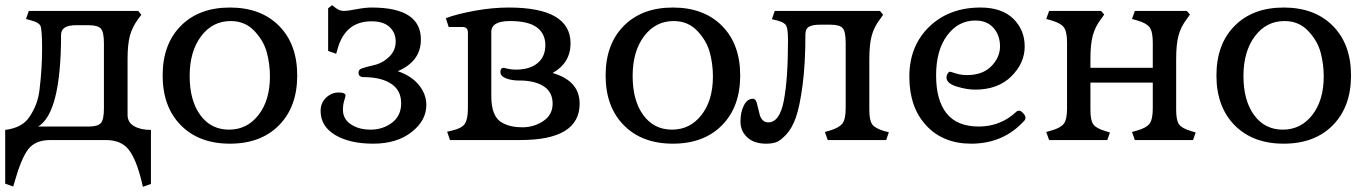

<svg xmlns="http://www.w3.org/2000/svg" viewBox="-20 -539 5255 739"><path d="M471 -312V-97Q471 -68 496 -53.5Q521 -39 561 -39V169L530 180L525 159Q504 73 475 36.5Q446 0 387 0H174Q116 0 89 35Q62 70 37 158L31 179L0 168V-39Q66 -47 94 -90Q126 -138 132 -193Q142 -274 142 -351.5Q142 -429 135 -441Q128 -453 101 -460L80 -466L91 -497H512L524 -482L512 -466Q489 -435 480 -401.5Q471 -368 471 -312ZM321 -52Q357 -52 368.5 -65.5Q380 -79 380 -122V-372Q380 -415 368.5 -428.5Q357 -442 321 -442H272Q215 -442 215 -405Q215 -105 127 -52Z M1019 -245Q1019 -292 1007 -337Q995 -382 959 -420Q923 -458 868 -458Q798 -458 754 -399.5Q710 -341 710 -246.5Q710 -152 751 -96Q792 -40 861.5 -40Q931 -40 975 -96.5Q1019 -153 1019 -245ZM865 14Q746 14 676 -57Q606 -128 606 -248.5Q606 -369 676 -439.5Q746 -510 865 -510Q984 -510 1054 -439.5Q1124 -369 1124 -248.5Q1124 -128 1054 -57Q984 14 865 14Z M1390 -242H1381Q1360 -242 1360 -259Q1360 -271 1371 -275Q1387 -281 1420 -288.5Q1453 -296 1478 -320.5Q1503 -345 1503 -379Q1503 -413 1479.5 -435Q1456 -457 1410 -457Q1310 -457 1280 -353L1274 -332L1243 -343V-507L1258 -519L1274 -507Q1288 -497 1303.5 -497Q1319 -497 1352 -503.5Q1385 -510 1411 -510Q1600 -510 1600 -387Q1600 -303 1511 -265Q1564 -247 1592.5 -211.5Q1621 -176 1621 -135Q1621 -75 1564 -30.5Q1507 14 1416.5 14Q1326 14 1270 -19.5Q1214 -53 1214 -112Q1214 -143 1235 -163Q1256 -183 1283 -183Q1310 -183 1310 -171Q1310 -168 1305 -152Q1300 -136 1300 -116Q1300 -81 1330.5 -60.5Q1361 -40 1407 -40Q1453 -40 1488.5 -66.5Q1524 -93 1524 -141.5Q1524 -190 1488 -215Q1452 -240 1390 -242Z M1983 0H1712L1701 -32L1722 -37Q1757 -45 1769 -62.5Q1781 -80 1781 -123V-413Q1781 -435 1761 -435H1707L1696 -469Q1738 -485 1806.5 -497.5Q1875 -510 1938 -510Q2176 -510 2176 -372Q2176 -297 2107 -258Q2211 -228 2211 -140Q2211 0 1983 0ZM1980 -229Q1949 -229 1927.5 -237.5Q1906 -246 1906 -262Q1906 -278 1919 -278Q1920 -278 1934 -274.5Q1948 -271 1965 -271Q2019 -271 2049 -296Q2079 -321 2079 -365Q2079 -409 2046.5 -433.5Q2014 -458 1942.5 -458Q1871 -458 1871 -416V-169Q1871 -88 1914 -66Q1945 -49 1990 -49Q2035 -49 2071 -73Q2107 -97 2107 -140Q2107 -183 2075.5 -205Q2044 -227 1989 -229Z M2724 -245Q2724 -292 2712 -337Q2700 -382 2664 -420Q2628 -458 2573 -458Q2503 -458 2459 -399.5Q2415 -341 2415 -246.5Q2415 -152 2456 -96Q2497 -40 2566.5 -40Q2636 -40 2680 -96.5Q2724 -153 2724 -245ZM2570 14Q2451 14 2381 -57Q2311 -128 2311 -248.5Q2311 -369 2381 -439.5Q2451 -510 2570 -510Q2689 -510 2759 -439.5Q2829 -369 2829 -248.5Q2829 -128 2759 -57Q2689 14 2570 14Z M3326 -312V-116Q3326 -76 3337 -60.5Q3348 -45 3382 -35L3401 -30L3391 0H3166L3155 -31L3176 -37Q3211 -48 3223 -64.5Q3235 -81 3235 -123V-374Q3235 -417 3223.5 -430.5Q3212 -444 3176 -444H3137Q3109 -444 3094.5 -436.5Q3080 -429 3080 -407Q3080 -293 3069 -210.5Q3058 -128 3043 -86Q3028 -44 3005 -20Q2982 4 2966 9Q2950 14 2929 14Q2882 14 2856 -10.5Q2830 -35 2830 -71Q2830 -107 2843 -133Q2856 -159 2878 -159Q2891 -159 2896 -130Q2902 -105 2905 -94Q2915 -68 2937 -68Q2981 -68 2997 -152Q3013 -236 3013 -384Q3013 -428 3006 -440.5Q2999 -453 2972 -460L2951 -465L2962 -497H3367L3379 -482L3367 -465Q3344 -435 3335 -401Q3326 -367 3326 -312Z M3718 14Q3610 14 3545 -56Q3480 -126 3480 -244Q3480 -362 3556.5 -436Q3633 -510 3754 -510Q3836 -510 3880 -467Q3924 -424 3924 -360Q3924 -296 3872.5 -245Q3821 -194 3733 -194Q3701 -194 3662 -206Q3623 -218 3623 -241Q3623 -249 3627.5 -256Q3632 -263 3635.5 -263Q3639 -263 3658.5 -256.5Q3678 -250 3702 -250Q3762 -250 3795.5 -284Q3829 -318 3829 -360.5Q3829 -403 3804 -431.5Q3779 -460 3734 -460Q3668 -460 3625.5 -402.5Q3583 -345 3583 -249Q3583 -153 3623.5 -102.5Q3664 -52 3747.5 -52Q3831 -52 3892 -109Q3896 -113 3902.5 -113Q3909 -113 3918 -103.5Q3927 -94 3927 -86.5Q3927 -79 3923 -75Q3843 14 3718 14Z M4417 -122V-221H4177V-116Q4177 -76 4188 -60.5Q4199 -45 4233 -35L4252 -29L4242 0H4018L4007 -31L4028 -37Q4063 -47 4075 -63.5Q4087 -80 4087 -122V-375Q4087 -417 4075 -433.5Q4063 -450 4028 -460L4007 -466L4018 -497H4218L4230 -483L4218 -466Q4195 -436 4186 -402Q4177 -368 4177 -312V-278H4417V-375Q4417 -417 4405 -433.5Q4393 -450 4358 -460L4337 -466L4348 -497H4548L4560 -483L4548 -466Q4525 -436 4516 -402Q4507 -368 4507 -312V-116Q4507 -76 4518 -60.5Q4529 -45 4563 -35L4582 -29L4572 0H4348L4337 -31L4358 -37Q4393 -47 4405 -63.5Q4417 -80 4417 -122Z M5075 -245Q5075 -292 5063 -337Q5051 -382 5015 -420Q4979 -458 4924 -458Q4854 -458 4810 -399.5Q4766 -341 4766 -246.5Q4766 -152 4807 -96Q4848 -40 4917.5 -40Q4987 -40 5031 -96.5Q5075 -153 5075 -245ZM4921 14Q4802 14 4732 -57Q4662 -128 4662 -248.5Q4662 -369 4732 -439.5Q4802 -510 4921 -510Q5040 -510 5110 -439.5Q5180 -369 5180 -248.5Q5180 -128 5110 -57Q5040 14 4921 14Z"/></svg>

Font: Gabriela
Style: Regular
Weight: 400
Designer: Eduardo Rodriguez Tunni
Foundry: Eduardo Rodriguez Tunni
Version: Version 1.003